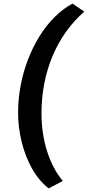

<svg xmlns="http://www.w3.org/2000/svg" viewBox="-20 -883 488 1067"><path d="M250.5 164Q196 121.5 158 53.5Q120 -14.5 100.2 -95.2Q80.5 -176 80.5 -256Q80.5 -330.5 94.2 -405Q108 -479.5 134.5 -549.2Q161 -619 198 -679.2Q235 -739.5 281.8 -786.5Q328.5 -833.5 383 -863L448.5 -818.5Q391.5 -769 347 -706.5Q302.5 -644 272 -571.5Q241.5 -499 226 -418.2Q210.5 -337.5 210.5 -251Q210.5 -196 218.5 -143Q226.5 -90 242 -41.5Q257.5 7 279.5 48.5Q301.5 90 329 122.5Z"/></svg>

Font: Merriweather Sans SemiBold
Style: Italic
Weight: 600
Italic angle: -7.5°
Designer: Eben Sorkin
Foundry: Eben Sorkin
Version: Version 2.001